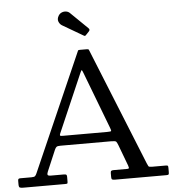

<svg xmlns="http://www.w3.org/2000/svg" viewBox="-63 -1037 985 1095"><g transform="rotate(-5 430.0 -490.0)"><path d="M408 -626Q413.5 -639 416 -638.5Q418.5 -638 424 -623L548 -298Q554 -282 553 -278.5Q552 -275 529 -275H276Q262.5 -275 260.5 -277.5Q258.5 -280 262 -289ZM0 -21Q0 -6 5.5 -3Q11 0 25 0H264Q276 0 278 -2Q280 -4 280 -16V-40Q280 -49.5 276.5 -52.2Q273 -55 264 -55H188.5Q172 -55 170 -61Q168 -67 173 -79L224.5 -200Q229.5 -211.5 235.2 -215.8Q241 -220 258 -220H548Q572 -220 576.5 -215Q581 -210 587.5 -193L632.5 -73Q635 -66 635.5 -60.5Q636 -55 624 -55H548Q538.5 -55 534.2 -52.2Q530 -49.5 530 -39V-16Q530 -5 534.8 -2.5Q539.5 0 549 0H844Q855.5 0 857.8 -3Q860 -6 860 -17.5V-39.5Q860 -49.5 858 -52.2Q856 -55 846 -55H767Q750 -55 747 -60Q744 -65 739 -77L467.5 -749Q466 -753 463.2 -754Q460.5 -755 454.5 -755H414.5Q409.5 -755 407.5 -754.2Q405.5 -753.5 404 -750L107.5 -75Q103 -64.5 98 -59.8Q93 -55 77 -55H14Q6 -55 3 -52.2Q0 -49.5 0 -42ZM444 -834.5Q449.5 -831 452.2 -832Q455 -833 459 -837.5L476 -855.5Q484.5 -864.5 475.5 -873.5L378.5 -968Q369.5 -977.5 356.5 -979.5Q343.5 -981.5 331.5 -976.5Q319.5 -971.5 312.5 -960Q301.5 -941.5 307.5 -926.2Q313.5 -911 326 -903.5Z"/></g></svg>

Font: Besley
Style: Regular
Weight: 400
Designer: Owen Earl
Foundry: indestructible type*
Version: Version 4.000